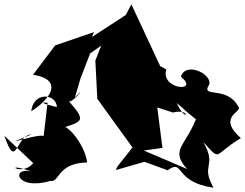

<svg xmlns="http://www.w3.org/2000/svg" viewBox="-47 -812 1129 884"><path d="M323 -449 368 -566 419 -602 392 -533 401 -357 563 -133 494 -46 486 -29 618 -67 725 -28C802 -84 752 27 936 52C874 -57 955 -43 889 -158C975 -65 931 -98 1062 -176C946 -279 1079 -297 1049 -323C997 -420 872 -357 917 -424C927 -475 806 -528 786 -459C876 -384 689 -400 719 -492L614 -549L695 -498L558 -792L532 -743L377 -642L385 -664L207 -603L105 -468C253 -444 178 -350 97 -300C106 -391 212 -382 215 -319C215 -319 109 -344 172 -339C153 -160 140 -129 171 -172C165 -207 75 -172 20 -161L98 -193C25 -192 30 -21 -27 -187L106 -61C52 5 -43 -72 96 -23C4 -44 25 67 186 21C228 29 215 -61 354 -64C346 -147 244 -272 224 -217C329 -254 359 -248 266 -350C275 -319 365 -436 298 -363ZM626 -334 749 -294C839 -315 812 -235 767 -338C896 -222 896 -231 873 -320C828 -141 725 -135 814 -34L615 -119L701 -131L675 -334Z"/></svg>

Font: Asimov Silicon
Style: Regular
Weight: 400
Designer: Google
Version: Version 2.000980; 2014